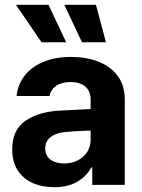

<svg xmlns="http://www.w3.org/2000/svg" viewBox="-20 -776 598 806"><path d="M228.5 -311.5Q282.2 -314.9 360.4 -318.4V-361.3Q359.4 -394.5 337.4 -413.1Q315.4 -431.6 275.4 -431.6Q239.3 -431.6 216.3 -416Q193.4 -400.4 187.5 -373H49.8Q54.2 -419.9 82.3 -457Q110.4 -494.1 160.6 -515.6Q210.9 -537.1 279.3 -537.1Q339.8 -537.1 390.9 -518.1Q441.9 -499 472.9 -458.7Q503.9 -418.5 503.9 -357.4V0H367.2V-73.2H363.3Q342.3 -34.7 303.5 -12.5Q264.6 9.8 208 9.8Q156.2 9.8 116.5 -8.1Q76.7 -25.9 54 -61.5Q31.2 -97.2 31.2 -148.4Q31.2 -230.5 86.4 -268.6Q141.6 -306.6 228.5 -311.5ZM249 -89.8Q281.2 -89.8 306.9 -103Q332.5 -116.2 346.7 -139.2Q360.8 -162.1 360.4 -189.5V-228Q337.4 -227.5 303.7 -225.6Q270 -223.6 252 -221.7Q213.9 -217.8 191.9 -200.2Q169.9 -182.6 169.9 -152.3Q169.9 -122.6 191.7 -106.2Q213.4 -89.8 249 -89.8ZM46.9 -755.9H183.6L257.8 -598.6H154.3ZM250 -755.9H382.8L424.8 -598.6H324.2Z"/></svg>

Font: Pretendard GOV
Style: Bold
Weight: 700
Designer: Base glyphs from Inter by Rasmus Andersson; Hangeul glyphs from Noto Sans CJK(Source Han Sans) by Jang Soo-young and Kan
Foundry: Kil Hyung-jin
Version: Version 1.309